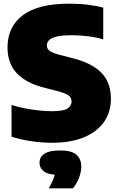

<svg xmlns="http://www.w3.org/2000/svg" viewBox="-20 -770 647 1049"><path d="M265.5 10Q205.5 10 147.8 1Q90 -8 43 -23V-196.5Q74.5 -186.5 112.5 -178.8Q150.5 -171 190 -166.8Q229.5 -162.5 264 -162.5Q326.5 -162.5 348.8 -177.2Q371 -192 371 -215.5Q371 -235.5 355.5 -248Q340 -260.5 289.5 -273.5L223.5 -290.5Q124 -315 72.5 -369Q21 -423 21 -511Q21 -624 105 -687Q189 -750 358.5 -750Q414 -750 461.2 -744Q508.5 -738 544 -728.5V-555Q510.5 -565.5 464.5 -571.5Q418.5 -577.5 372.5 -577.5Q318 -577.5 288.5 -570Q259 -562.5 247.5 -550Q236 -537.5 236 -522.5Q236 -505 249 -493.8Q262 -482.5 303.5 -471L369.5 -454Q443.5 -436 491.5 -406.2Q539.5 -376.5 562.8 -333Q586 -289.5 586 -230.5Q586 -157 547.8 -103Q509.5 -49 437.8 -19.5Q366 10 265.5 10ZM247 259Q267 223 274.8 198.8Q282.5 174.5 282.5 147L324 186H310Q248 186 222 167.8Q196 149.5 196 119Q196 87 223 69.5Q250 52 310 52Q370.5 52 397.2 75Q424 98 424 140Q424 170 411 203.2Q398 236.5 378 259Z"/></svg>

Font: Encode Sans Condensed Thin Black
Style: Regular
Weight: 900
Version: Version 3.002